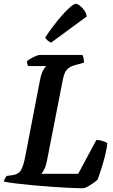

<svg xmlns="http://www.w3.org/2000/svg" viewBox="-33 -994 599 1014"><path d="M406 0Q376 0 332.5 -2Q289 -4 239.5 -7.5Q190 -11 141.5 -15.5Q93 -20 52.5 -25Q12 -30 -13 -35Q-11 -44 -6 -52.5Q-1 -61 3 -65L33 -69Q64 -73 77.5 -95Q91 -117 101 -171L177 -565Q185 -607 196 -624.5Q207 -642 211 -645H117Q114 -648 111.5 -655Q109 -662 110 -671Q117 -678 130.5 -685.5Q144 -693 157.5 -698.5Q171 -704 177 -704H402Q405 -699 408 -688Q411 -677 410 -663L363 -650Q334 -642 319.5 -625.5Q305 -609 297 -564L215 -145Q210 -118 201 -100.5Q192 -83 185 -76H380L476 -255Q491 -255 507.5 -250Q524 -245 534 -238Q531 -207 521.5 -170Q512 -133 501 -99.5Q490 -66 483 -46Q475 -38 459.5 -27Q444 -16 429 -8Q414 0 406 0ZM237 -769Q227 -772 217.5 -781Q208 -790 206 -797Q241 -849 274 -889Q307 -929 332 -951.5Q357 -974 368 -974Q376 -974 389 -964Q402 -954 412.5 -938.5Q423 -923 425 -907Z"/></svg>

Font: Texturina 72pt 72pt Regular
Style: Bold Italic
Weight: 700
Italic angle: -11°
Designer: Guillermo Torres Carreño
Foundry: Omnibus-Type
Version: Version 1.002; ttfautohint (v1.8.3)